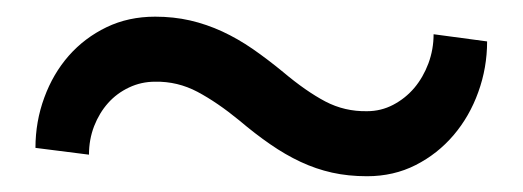

<svg xmlns="http://www.w3.org/2000/svg" viewBox="-20 -412 640 235"><path d="M576.2 -361.3Q576.2 -329.1 565.4 -299.3Q554.7 -269.5 535.2 -246.6Q515.6 -223.6 488.8 -210Q461.9 -196.3 429.2 -196.3Q406.2 -196.3 386.5 -200.7Q366.7 -205.1 347.9 -213.9Q329.1 -222.7 310.8 -235.4Q292.5 -248 272.9 -264.6Q246.1 -286.6 221.7 -299.6Q197.3 -312.5 169.9 -312Q152.8 -312 137.9 -304.9Q123 -297.9 112.3 -285.9Q101.6 -273.9 95.2 -257.6Q88.9 -241.2 88.9 -222.7L23.4 -231Q23.4 -263.2 34.2 -292.5Q44.9 -321.8 64.2 -343.8Q83.5 -365.7 110.4 -378.7Q137.2 -391.6 169.9 -391.6Q192.4 -391.6 212.6 -387Q232.9 -382.3 252 -373.5Q271 -364.7 289.3 -352.1Q307.6 -339.4 326.7 -323.7Q354.5 -300.3 378.2 -287.8Q401.9 -275.4 429.2 -275.9Q446.3 -275.9 461.2 -283.7Q476.1 -291.5 487.1 -304.4Q498 -317.4 504.4 -334.5Q510.7 -351.6 510.7 -370.1Z"/></svg>

Font: TypoPRO Roboto Mono
Style: Regular
Weight: 400
Designer: Google
Version: Version 2.000986; 2015; ttfautohint (v1.3)